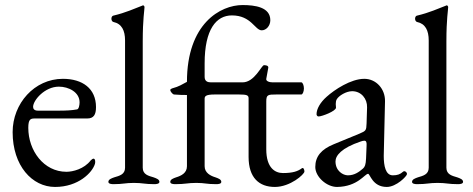

<svg xmlns="http://www.w3.org/2000/svg" viewBox="-20 -726 1872 760"><path d="M213 -383C252 -383 295 -361 295 -321C295 -310 292 -294 285 -293C264 -289 241 -288 212 -288H130C116 -288 111 -295 111 -303C111 -329 157 -383 213 -383ZM229 -414C116 -414 30 -316 30 -203C30 -70 107 14 198 14C290 14 346 -43 356 -78C358 -86 357 -98 350 -98C347 -98 342 -94 339 -91C313 -57 268 -46 243 -46C153 -46 92 -130 92 -220C92 -254 101 -257 117 -257H325C351 -257 360 -272 360 -302C360 -376 306 -414 229 -414Z M545 -62V-562C545 -652 552 -686 552 -698C552 -701 549 -705 546 -705C545 -705 545 -704 544 -704C512 -692 479 -676 428 -664C424 -663 421 -658 421 -652C421 -646 424 -640 429 -639C462 -632 475 -605 475 -566V-62C475 -35 452 -30 432 -24C421 -20 409 -16 409 -6C409 2 422 3 429 3C468 3 475 -2 510 -2C545 -2 552 3 591 3C598 3 611 2 611 -6C611 -16 599 -20 588 -24C568 -30 545 -35 545 -62Z M1016 -606C1034 -606 1050 -624 1050 -646C1050 -698 989 -706 940 -706C853 -706 720 -633 720 -402C700 -392 691 -384 661 -376C659 -375 654 -373 654 -370C654 -363 664 -353 668 -352C689 -350 707 -350 720 -350V-68C720 -41 697 -30 677 -24C666 -20 654 -16 654 -6C654 2 666 3 674 3C714 3 722 -2 757 -2C792 -2 796 3 836 3C844 3 856 2 856 -6C856 -16 844 -20 833 -24C813 -30 790 -42 790 -68V-335C790 -345 794 -352 830 -352H926C933 -352 939 -375 939 -389C939 -395 938 -400 935 -400H815C802 -400 790 -404 790 -422V-475C790 -610 836 -665 898 -665C975 -665 989 -606 1016 -606Z M940 -400H918V-352H926C957 -352 964 -349 964 -337V-105C964 -22 1006 14 1068 14C1129 14 1185 -36 1185 -47C1185 -55 1181 -64 1175 -60C1159 -48 1139 -41 1100 -41C1069 -41 1034 -61 1034 -135V-324C1034 -351 1040 -352 1074 -352H1173C1178 -352 1183 -364 1183 -376C1183 -388 1178 -400 1173 -400H1059C1046 -400 1032 -405 1034 -414L1042 -458C1043 -467 1031 -468 1025 -468C1015 -468 988 -400 940 -400Z M1535 -32C1506 -32 1499 -70 1499 -109L1504 -325C1505 -374 1469 -414 1422 -414C1369 -414 1304 -371 1273 -343C1248 -321 1233 -295 1233 -274C1233 -271 1235 -265 1241 -265C1254 -265 1310 -286 1310 -300C1310 -305 1309 -309 1309 -314C1309 -321 1310 -328 1313 -333C1321 -347 1350 -365 1374 -365C1410 -365 1434 -335 1433 -301L1431 -237C1430 -210 1429 -208 1403 -197L1301 -155C1252 -135 1228 -107 1228 -65C1228 -26 1273 14 1314 14C1396 13 1424 -38 1437 -38C1445 -38 1454 14 1511 14C1549 14 1591 -29 1591 -37C1591 -45 1581 -52 1575 -46C1564 -36 1553 -32 1535 -32ZM1308 -87C1308 -110 1331 -140 1408 -166C1413 -168 1419 -169 1422 -169C1430 -169 1432 -163 1431 -148L1429 -99C1428 -74 1424 -65 1417 -59C1401 -45 1383 -32 1357 -32C1338 -32 1308 -49 1308 -87Z M1747 -62V-562C1747 -652 1754 -686 1754 -698C1754 -701 1751 -705 1748 -705C1747 -705 1747 -704 1746 -704C1714 -692 1681 -676 1630 -664C1626 -663 1623 -658 1623 -652C1623 -646 1626 -640 1631 -639C1664 -632 1677 -605 1677 -566V-62C1677 -35 1654 -30 1634 -24C1623 -20 1611 -16 1611 -6C1611 2 1624 3 1631 3C1670 3 1677 -2 1712 -2C1747 -2 1754 3 1793 3C1800 3 1813 2 1813 -6C1813 -16 1801 -20 1790 -24C1770 -30 1747 -35 1747 -62Z"/></svg>

Font: EB Garamond 12
Style: Regular
Weight: 400
Version: Version 0.016+